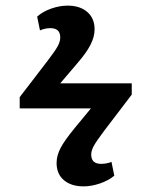

<svg xmlns="http://www.w3.org/2000/svg" viewBox="-20 -593 546 682"><path d="M277 69Q233 69 207 47Q181 25 181 -14Q181 -40 195 -67Q209 -94 246 -139L303 -208H50V-248L149 -377Q175 -411 184.5 -428Q194 -445 194 -460Q194 -493 159 -493Q140 -493 122 -485L112 -534Q132 -552 162 -562.5Q192 -573 220 -573Q264 -573 290 -550.5Q316 -528 316 -489Q316 -463 302 -435Q288 -407 257 -371L194 -297H448V-257L349 -127Q322 -91 313 -74.5Q304 -58 304 -44Q304 -11 339 -11Q359 -11 376 -18L386 31Q366 48 335.5 58.5Q305 69 277 69Z"/></svg>

Font: Literata 12pt SemiBold
Style: Regular
Weight: 600
Designer: Latin by Veronika Burian and Jose Scaglione. Greek by Irene Vlachou. Cyrillic by Vera Evstafieva.
Foundry: TypeTogether
Version: Version 3.002